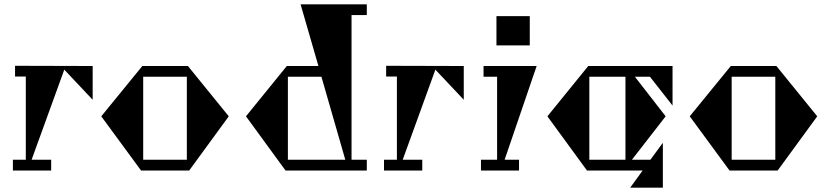

<svg xmlns="http://www.w3.org/2000/svg" viewBox="-20 -793 3861 893"><path d="M411 -329 279 -469 127 -50H218V0H40V-50H100V-437H50V-487L411 -486Z M1044 -252 860 0H636L451 -252L642 -486H854ZM646 -50H849V-436H646Z M1686 -723H1615V-50H1686V0H1308L1124 -252L1314 -486H1461L1378 -773H1686ZM1319 -50H1586L1475 -436H1319Z M2137 -329 2005 -469 1853 -50H1944V0H1766V-50H1826V-437H1776V-487L2137 -486Z M2289 -718H2444V-582H2289ZM2217 -50H2292V-436H2229V-486H2476L2327 -50H2394V0H2217Z M3108 -302 3003 -436H2933L3076 -252L2919 -50H3005L3063 -129V80H2911L2969 0H2710L2526 -252L2716 -486H3108ZM2889 -50V-436H2721V-50Z M3781 -252 3597 0H3373L3188 -252L3379 -486H3591ZM3383 -50H3586V-436H3383Z"/></svg>

Font: Chokokutai
Style: Regular
Weight: 400
Designer: 108号,108go
Foundry: Font Zone 108
Version: Version 1.000; ttfautohint (v1.8.3)